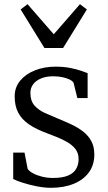

<svg xmlns="http://www.w3.org/2000/svg" viewBox="-20 -885 513 916"><path d="M223 11Q192 11 156.2 4Q120.5 -3 89.8 -12.8Q59 -22.5 43 -31V-157H97L112 -79Q119 -68.5 137.2 -58.5Q155.5 -48.5 180.5 -42.2Q205.5 -36 233 -36Q277.5 -36 304.2 -47.2Q331 -58.5 343 -78.8Q355 -99 355 -126Q355 -155.5 338.2 -176.2Q321.5 -197 288.2 -214Q255 -231 205 -249Q153 -268 118.5 -291.5Q84 -315 67 -347.2Q50 -379.5 50 -425Q50 -469 76.8 -500.8Q103.5 -532.5 147.8 -549.8Q192 -567 244 -567Q283.5 -567 314.2 -561Q345 -555 366.2 -547.5Q387.5 -540 398 -536V-417H349L331 -490Q326 -499 311.2 -506Q296.5 -513 276.5 -517Q256.5 -521 236 -521Q202.5 -521.5 177.5 -511.5Q152.5 -501.5 138.8 -483.8Q125 -466 125 -442Q125 -404 144.2 -382Q163.5 -360 193.8 -346.2Q224 -332.5 257 -319Q290 -305.5 321 -291Q352 -276.5 376.5 -257.5Q401 -238.5 415.5 -212Q430 -185.5 430 -148Q430 -98 404 -62.5Q378 -27 331.2 -8Q284.5 11 223 11ZM192 -656 78.5 -840 111.5 -865 236.5 -721.5 361.5 -865 394.5 -840 281 -656Z"/></svg>

Font: Merriweather Light
Style: Regular
Weight: 300
Designer: Eben Sorkin
Foundry: Eben Sorkin
Version: Version 2.100